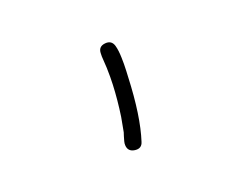

<svg xmlns="http://www.w3.org/2000/svg" viewBox="-58 -791 1116 893"><g transform="rotate(30 500.0 -344.5)"><path d="M693.4 -210Q629.9 -311.5 488.3 -440.4Q482.4 -446.3 466.8 -460.4Q451.2 -474.6 441.4 -482.9Q431.6 -491.2 417.5 -502.4Q403.3 -513.7 390.6 -522Q377.9 -530.3 365.2 -536.1Q335.9 -548.8 317.4 -521.5Q298.8 -494.1 322.3 -472.7Q332 -462.9 353.5 -447.8Q375 -432.6 381.8 -426.8Q418.9 -397.5 444.3 -374Q499 -324.2 553.7 -262.7Q590.8 -217.8 599.6 -207Q602.5 -202.1 609.4 -191.4Q616.2 -180.7 622.6 -171.9Q628.9 -163.1 635.7 -158.2Q661.1 -138.7 686 -161.1Q710.9 -183.6 693.4 -210Z"/></g></svg>

Font: irohamaru Regular
Style: Regular
Weight: 400
Designer: [Source Han Sans]
Ryoko NISHIZUKA  (kana & ideographs); Paul D. Hunt (Latin, Greek & Cyrillic); Wenlong ZHANG  (bopomofo
Version: Version 1.00